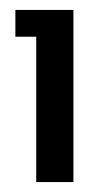

<svg xmlns="http://www.w3.org/2000/svg" viewBox="-20 -651 206 387"><path d="M128 -631V-284H53V-577H11V-631Z"/></svg>

Font: Teko Medium
Style: Regular
Weight: 500
Designer: Manushi Parikh, Jonny Pinhorn
Foundry: Indian Type Foundry
Version: Version 1.106;PS 1.0;hotconv 1.0.78;makeotf.lib2.5.61930; tt